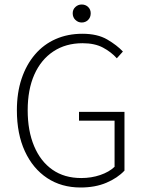

<svg xmlns="http://www.w3.org/2000/svg" viewBox="-20 -821 645 853"><path d="M338 12Q253 12 189.5 -30Q126 -72 90.5 -149Q55 -226 55 -331Q55 -409 76 -471.5Q97 -534 135.5 -579Q174 -624 227.5 -647.5Q281 -671 346 -671Q413 -671 456.5 -645.5Q500 -620 526 -592L499 -562Q474 -590 437.5 -609.5Q401 -629 347 -629Q272 -629 217 -592.5Q162 -556 132.5 -489.5Q103 -423 103 -331Q103 -240 131.5 -172Q160 -104 213 -67Q266 -30 341 -30Q386 -30 425.5 -43.5Q465 -57 489 -80V-285H331V-324H533V-63Q502 -30 452.5 -9Q403 12 338 12ZM343 -721Q327 -721 315 -732.5Q303 -744 303 -762Q303 -779 315 -790Q327 -801 343 -801Q360 -801 371.5 -790Q383 -779 383 -762Q383 -744 371.5 -732.5Q360 -721 343 -721Z"/></svg>

Font: Mada Light
Style: Regular
Weight: 300
Designer: Khaled Hosny
Version: Version 1.5